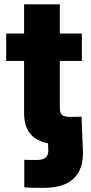

<svg xmlns="http://www.w3.org/2000/svg" viewBox="-20 -681 430 907"><path d="M94.7 204.1V73.7Q104.5 74.2 121.1 74.5Q137.7 74.7 154.8 74.7Q183.1 74.7 196.3 62.5Q209.5 50.3 208 26.9L206.5 -12.7H370.1L371.6 30.8Q375.5 116.2 329.3 161.4Q283.2 206.5 185.5 206.5Q157.2 206.5 133.8 206.1Q110.4 205.6 94.7 204.1ZM366.7 -522.5V-393.1H9.3V-522.5ZM93.8 -660.6H262.7V-171.9Q262.7 -147.9 272.7 -138.4Q282.7 -128.9 309.6 -128.9Q321.3 -128.9 339.4 -129.2Q357.4 -129.4 365.2 -129.9L370.1 -1.5Q353.5 0.5 326.7 1.2Q299.8 2 272.5 2Q181.2 2 137.5 -34.4Q93.8 -70.8 93.8 -146.5Z"/></svg>

Font: Inter 28pt ExtraBold
Style: Regular
Weight: 800
Designer: Rasmus Andersson
Foundry: rsms
Version: Version 4.001;git-66647c0bb